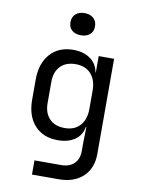

<svg xmlns="http://www.w3.org/2000/svg" viewBox="-102 -845 803 1093"><g transform="rotate(10 300.0 -298.5)"><path d="M161 180V98H316Q363 98 390 71.5Q417 45 417 0V-50L419 -140H416Q408 -91 369 -64.5Q330 -38 271 -38Q186 -38 137 -92Q88 -146 88 -240V-356Q88 -450 137 -505Q186 -560 271 -560Q330 -560 369 -532Q408 -504 416 -455H418V-550H507V0Q507 83 455.5 131.5Q404 180 315 180ZM298 -113Q354 -113 386 -148Q418 -183 418 -245V-350Q418 -412 386 -447Q354 -482 298 -482Q241 -482 209.5 -449Q178 -416 178 -360V-235Q178 -179 209.5 -146Q241 -113 298 -113ZM297 -649Q264 -649 245 -666Q226 -683 226 -712Q226 -742 245 -759.5Q264 -777 297 -777Q330 -777 349 -759.5Q368 -742 368 -712Q368 -683 349 -666Q330 -649 297 -649Z"/></g></svg>

Font: JetBrains Mono NL
Style: Regular
Weight: 400
Monospace: yes
Designer: Philipp Nurullin, Konstantin Bulenkov
Foundry: JetBrains
Version: Version 2.305; ttfautohint (v1.8.4.7-5d5b)